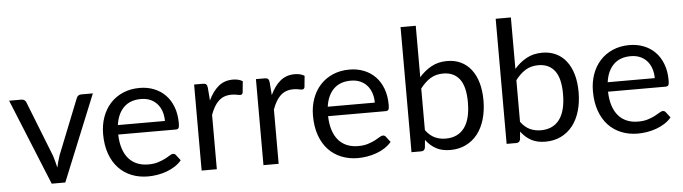

<svg xmlns="http://www.w3.org/2000/svg" viewBox="-47 -927 4007 1126"><g transform="rotate(-5 1957.0 -364.0)"><path d="M504.5 -506.5 298 0H218L11.5 -506.5H84Q95 -506.5 102 -501Q109 -495.5 111.5 -488L240 -162Q246 -143.5 250.5 -126Q255 -108.5 259 -91Q263 -108.5 267.5 -126Q272 -143.5 278.5 -162L408.5 -488Q411.5 -496 418.5 -501.2Q425.5 -506.5 435 -506.5Z M911.5 -308.5Q911.5 -339.5 902.8 -365.2Q894 -391 877.2 -409.8Q860.5 -428.5 836.5 -438.8Q812.5 -449 782 -449Q718 -449 680.8 -411.8Q643.5 -374.5 634.5 -308.5ZM983.5 -71Q967 -51 944 -36.2Q921 -21.5 894.8 -12Q868.5 -2.5 840.5 2.2Q812.5 7 785 7Q732.5 7 688.2 -10.8Q644 -28.5 611.8 -62.8Q579.5 -97 561.5 -147.5Q543.5 -198 543.5 -263.5Q543.5 -316.5 559.8 -362.5Q576 -408.5 606.5 -442.2Q637 -476 681 -495.2Q725 -514.5 780 -514.5Q825.5 -514.5 864.2 -499.2Q903 -484 931.2 -455.2Q959.5 -426.5 975.5 -384.2Q991.5 -342 991.5 -288Q991.5 -267 987 -260Q982.5 -253 970 -253H631.5Q633 -205 644.8 -169.5Q656.5 -134 677.5 -110.2Q698.5 -86.5 727.5 -74.8Q756.5 -63 792.5 -63Q826 -63 850.2 -70.8Q874.5 -78.5 892 -87.5Q909.5 -96.5 921.2 -104.2Q933 -112 941.5 -112Q952.5 -112 958.5 -103.5Z M1185 -405Q1209 -457 1244 -486.2Q1279 -515.5 1329.5 -515.5Q1345.5 -515.5 1360.2 -512Q1375 -508.5 1386.5 -501L1380 -434.5Q1377 -422 1365 -422Q1358 -422 1344.5 -425Q1331 -428 1314 -428Q1290 -428 1271.2 -421Q1252.5 -414 1237.8 -400.2Q1223 -386.5 1211.2 -366.2Q1199.5 -346 1190 -320V0H1100.5V-506.5H1151.5Q1166 -506.5 1171.5 -501Q1177 -495.5 1179 -482Z M1549 -405Q1573 -457 1608 -486.2Q1643 -515.5 1693.5 -515.5Q1709.5 -515.5 1724.2 -512Q1739 -508.5 1750.5 -501L1744 -434.5Q1741 -422 1729 -422Q1722 -422 1708.5 -425Q1695 -428 1678 -428Q1654 -428 1635.2 -421Q1616.5 -414 1601.8 -400.2Q1587 -386.5 1575.2 -366.2Q1563.5 -346 1554 -320V0H1464.5V-506.5H1515.5Q1530 -506.5 1535.5 -501Q1541 -495.5 1543 -482Z M2147 -308.5Q2147 -339.5 2138.2 -365.2Q2129.5 -391 2112.8 -409.8Q2096 -428.5 2072 -438.8Q2048 -449 2017.5 -449Q1953.5 -449 1916.2 -411.8Q1879 -374.5 1870 -308.5ZM2219 -71Q2202.5 -51 2179.5 -36.2Q2156.5 -21.5 2130.2 -12Q2104 -2.5 2076 2.2Q2048 7 2020.5 7Q1968 7 1923.8 -10.8Q1879.5 -28.5 1847.2 -62.8Q1815 -97 1797 -147.5Q1779 -198 1779 -263.5Q1779 -316.5 1795.2 -362.5Q1811.5 -408.5 1842 -442.2Q1872.5 -476 1916.5 -495.2Q1960.5 -514.5 2015.5 -514.5Q2061 -514.5 2099.8 -499.2Q2138.5 -484 2166.8 -455.2Q2195 -426.5 2211 -384.2Q2227 -342 2227 -288Q2227 -267 2222.5 -260Q2218 -253 2205.5 -253H1867Q1868.5 -205 1880.2 -169.5Q1892 -134 1913 -110.2Q1934 -86.5 1963 -74.8Q1992 -63 2028 -63Q2061.5 -63 2085.8 -70.8Q2110 -78.5 2127.5 -87.5Q2145 -96.5 2156.8 -104.2Q2168.5 -112 2177 -112Q2188 -112 2194 -103.5Z M2425.5 -122Q2450 -89 2479.2 -75.5Q2508.5 -62 2543.5 -62Q2615 -62 2653 -112.5Q2691 -163 2691 -263Q2691 -356 2657.2 -399.8Q2623.5 -443.5 2561 -443.5Q2517.5 -443.5 2485.2 -423.5Q2453 -403.5 2425.5 -367ZM2425.5 -433.5Q2457.5 -470.5 2497.8 -492.5Q2538 -514.5 2590.5 -514.5Q2635 -514.5 2670.8 -497.5Q2706.5 -480.5 2731.5 -448.2Q2756.5 -416 2769.8 -370Q2783 -324 2783 -266.5Q2783 -205 2768 -154.5Q2753 -104 2724.8 -68.2Q2696.5 -32.5 2656 -12.8Q2615.5 7 2565 7Q2515 7 2480.8 -11.8Q2446.5 -30.5 2421 -65L2416.5 -19Q2412.5 0 2393.5 0H2336V-736.5H2425.5Z M2985.5 -122Q3010 -89 3039.2 -75.5Q3068.5 -62 3103.5 -62Q3175 -62 3213 -112.5Q3251 -163 3251 -263Q3251 -356 3217.2 -399.8Q3183.5 -443.5 3121 -443.5Q3077.5 -443.5 3045.2 -423.5Q3013 -403.5 2985.5 -367ZM2985.5 -433.5Q3017.5 -470.5 3057.8 -492.5Q3098 -514.5 3150.5 -514.5Q3195 -514.5 3230.8 -497.5Q3266.5 -480.5 3291.5 -448.2Q3316.5 -416 3329.8 -370Q3343 -324 3343 -266.5Q3343 -205 3328 -154.5Q3313 -104 3284.8 -68.2Q3256.5 -32.5 3216 -12.8Q3175.5 7 3125 7Q3075 7 3040.8 -11.8Q3006.5 -30.5 2981 -65L2976.5 -19Q2972.5 0 2953.5 0H2896V-736.5H2985.5Z M3795 -308.5Q3795 -339.5 3786.2 -365.2Q3777.5 -391 3760.8 -409.8Q3744 -428.5 3720 -438.8Q3696 -449 3665.5 -449Q3601.5 -449 3564.2 -411.8Q3527 -374.5 3518 -308.5ZM3867 -71Q3850.5 -51 3827.5 -36.2Q3804.5 -21.5 3778.2 -12Q3752 -2.5 3724 2.2Q3696 7 3668.5 7Q3616 7 3571.8 -10.8Q3527.5 -28.5 3495.2 -62.8Q3463 -97 3445 -147.5Q3427 -198 3427 -263.5Q3427 -316.5 3443.2 -362.5Q3459.5 -408.5 3490 -442.2Q3520.5 -476 3564.5 -495.2Q3608.5 -514.5 3663.5 -514.5Q3709 -514.5 3747.8 -499.2Q3786.5 -484 3814.8 -455.2Q3843 -426.5 3859 -384.2Q3875 -342 3875 -288Q3875 -267 3870.5 -260Q3866 -253 3853.5 -253H3515Q3516.5 -205 3528.2 -169.5Q3540 -134 3561 -110.2Q3582 -86.5 3611 -74.8Q3640 -63 3676 -63Q3709.5 -63 3733.8 -70.8Q3758 -78.5 3775.5 -87.5Q3793 -96.5 3804.8 -104.2Q3816.5 -112 3825 -112Q3836 -112 3842 -103.5Z"/></g></svg>

Font: Lato 2
Style: Regular
Weight: 400
Designer: Lukasz Dziedzic with Adam Twardoch and Botio Nikoltchev
Foundry: tyPoland Lukasz Dziedzic
Version: Version 2.015; 2015-08-06; http://www.latofonts.com/